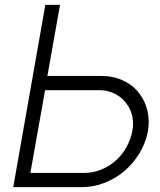

<svg xmlns="http://www.w3.org/2000/svg" viewBox="-20 -770 658 790"><path d="M588.5 -229Q579 -180.5 553 -138Q527 -95.5 487.5 -62.5Q451.5 -33.5 407.8 -16.8Q364 0 317.5 0H34.5L166.5 -750H227L175 -457.5H398Q446.5 -457.5 487.5 -438.2Q528.5 -419 554 -384.5Q578 -353 587 -312.8Q596 -272.5 588.5 -229ZM504 -338.5Q485.5 -367 455 -383Q424.5 -399 388.5 -399H165.5L105 -58.5H328Q361 -58.5 394 -71.2Q427 -84 453 -106.5Q481.5 -131 500 -164Q518.5 -197 525 -233.5Q530 -260.5 525 -288.2Q520 -316 504 -338.5Z"/></svg>

Font: Russisch Sans Light
Style: Italic
Weight: 300
Italic angle: -10°
Designer: Michael Sharanda (font) & Cristiano Sobral (main changes)
Foundry: Michael Sharanda
Version: Version 2.00;September 8, 2020;FontCreator 13.0.0.2681 64-bi